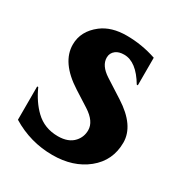

<svg xmlns="http://www.w3.org/2000/svg" viewBox="-137 -649 719 760"><g transform="rotate(30 223.0 -268.5)"><path d="M207 9.8Q106 9.8 19.5 -43V-195.3H24.4Q49.3 -140.1 85.4 -105.5Q127 -65.4 188.5 -65.4Q236.8 -65.4 261.2 -92.8Q281.2 -115.2 281.2 -146Q281.2 -186 230 -218.8L161.1 -262.7Q58.6 -328.1 58.6 -409.7Q58.6 -471.2 113.8 -513.7Q157.2 -546.9 226.6 -546.9Q295.9 -546.9 362.3 -524.4V-398.4H357.4Q311 -476.6 255.4 -476.6Q231.4 -476.6 217.3 -465.8Q200.7 -453.1 200.7 -432.1Q200.7 -395.5 246.1 -366.2L327.6 -314Q426.3 -251 426.3 -173.3Q426.3 -90.8 363.3 -40Q301.3 9.8 207 9.8Z"/></g></svg>

Font: Classica
Style: Bold
Weight: 700
Designer: Wojciech Kalinowski "wmk69" (wmk69@o2.pl)
Foundry: Wojciech Kalinowski "wmk69" (wmk69@o2.pl)
Version: Version 2.1.1; 2021-05-14